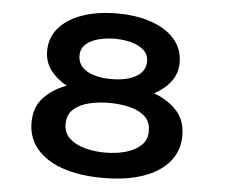

<svg xmlns="http://www.w3.org/2000/svg" viewBox="-51 -765 978 835"><g transform="rotate(5 437.5 -348.0)"><path d="M427.5 11Q326 11 251.8 -14.5Q177.5 -40 137.5 -88Q97.5 -136 97.5 -202.5Q97.5 -269.5 136.5 -311.2Q175.5 -353 236.5 -375Q193 -398 165.5 -433.8Q138 -469.5 138 -518.5Q138 -577 174.8 -619.2Q211.5 -661.5 276.8 -684.2Q342 -707 427.5 -707Q513 -707 578 -684.2Q643 -661.5 679.8 -619.2Q716.5 -577 716.5 -518.5Q716.5 -469.5 689 -433.8Q661.5 -398 617.5 -375Q678 -353 717 -311Q756 -269 756 -202.5Q756 -136 716 -88Q676 -40 602.5 -14.5Q529 11 427.5 11ZM427.5 -420.5Q494 -420.5 534.5 -443.8Q575 -467 575 -510.5Q575 -541 553.2 -560Q531.5 -579 497.8 -587.8Q464 -596.5 427.5 -596.5Q390 -596.5 356.2 -587.8Q322.5 -579 301.2 -560Q280 -541 280 -510.5Q280 -467 319.8 -443.8Q359.5 -420.5 427.5 -420.5ZM427.5 -99.5Q474.5 -99.5 515.8 -110.8Q557 -122 583 -146Q609 -170 609 -208.5Q609 -250 582.8 -273.5Q556.5 -297 515 -306.8Q473.5 -316.5 427.5 -316.5Q381 -316.5 339.5 -306.5Q298 -296.5 271.8 -273Q245.5 -249.5 245.5 -208.5Q245.5 -170 271.5 -146Q297.5 -122 339 -110.8Q380.5 -99.5 427.5 -99.5Z"/></g></svg>

Font: Trispace SemiExpanded SemiBold
Style: Regular
Weight: 600
Width: 6
Designer: Tyler Finck
Foundry: Etcetera Type Company
Version: Version 1.210; ttfautohint (v1.8.3)